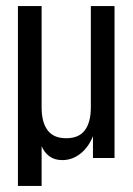

<svg xmlns="http://www.w3.org/2000/svg" viewBox="-20 -520 438 632"><path d="M286 -72Q272 -36 245 -14.5Q218 7 185 7Q159 7 142 -6Q125 -19 117 -39V92H39V-500H117V-166Q117 -118 136.5 -91.5Q156 -65 198 -65Q240 -65 259.5 -91.5Q279 -118 279 -166V-500H357V0H286Z"/></svg>

Font: Bebas Neue Regular
Style: Regular
Weight: 400
Designer: Ryoichi Tsunekawa & LGV (GE)
Foundry: Free Software Foundation, Inc.
Version: Version 1.003 August 13, 2016